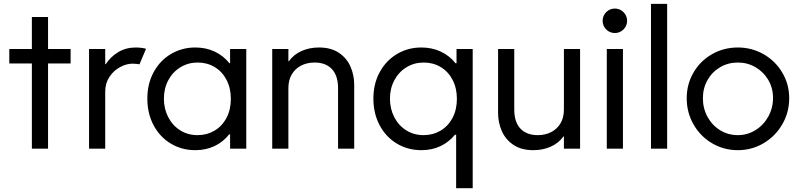

<svg xmlns="http://www.w3.org/2000/svg" viewBox="-20 -772 4152 997"><path d="M145.5 -442.4H28.3V-517.6H145.5V-683.6H229.5V-517.6H346.7V-442.4H229.5V0H145.5Z M442.4 -517.6H526.4V-438.5H528.8Q554.7 -478 594.5 -501.7Q634.3 -525.4 685.5 -525.4Q701.2 -525.4 716.3 -523.2Q731.4 -521 738.3 -518.6L704.1 -437.5Q701.2 -439 690.7 -440.2Q680.2 -441.4 668 -441.4Q636.7 -441.4 603.5 -423.6Q570.3 -405.8 548.3 -372.8Q526.4 -339.8 526.4 -295.9V0H442.4Z M1174.8 -74.2H1169.9Q1139.2 -35.2 1094.5 -13.7Q1049.8 7.8 994.1 7.8Q923.8 7.8 866.9 -26.4Q810.1 -60.5 777.6 -121.6Q745.1 -182.6 745.1 -259.8Q745.1 -337.4 778.1 -397.7Q811 -458 867.9 -491.7Q924.8 -525.4 994.1 -525.4Q1049.3 -525.4 1094.2 -504.4Q1139.2 -483.4 1170.9 -444.3H1174.8V-517.6H1258.8V0H1174.8ZM1178.7 -258.8Q1178.7 -314 1156.5 -356.9Q1134.3 -399.9 1095 -423.6Q1055.7 -447.3 1006.8 -447.3Q957.5 -447.3 917.5 -423.1Q877.4 -398.9 854.2 -356Q831.1 -313 831.1 -259.8Q831.1 -207.5 853.3 -164.1Q875.5 -120.6 915.3 -95.5Q955.1 -70.3 1005.9 -70.3Q1054.2 -70.3 1093.8 -93.5Q1133.3 -116.7 1156 -159.7Q1178.7 -202.6 1178.7 -258.8Z M1393.6 -517.6H1477.5V-454.1H1480Q1504.9 -488.8 1545.7 -507.1Q1586.4 -525.4 1636.7 -525.4Q1698.7 -525.4 1739.7 -497.8Q1780.8 -470.2 1800 -426Q1819.3 -381.8 1819.3 -332V0H1735.4V-314.5Q1735.4 -379.4 1703.4 -413.3Q1671.4 -447.3 1613.3 -447.3Q1574.7 -447.3 1543.9 -431.6Q1513.2 -416 1495.4 -386.2Q1477.5 -356.4 1477.5 -314.5V0H1393.6Z M2348.6 205.1V-72.3H2342.3Q2311.5 -34.2 2267.3 -13.2Q2223.1 7.8 2168 7.8Q2097.7 7.8 2040.8 -26.4Q1983.9 -60.5 1951.4 -121.6Q1918.9 -182.6 1918.9 -259.8Q1918.9 -337.4 1951.9 -397.7Q1984.9 -458 2041.7 -491.7Q2098.6 -525.4 2168 -525.4Q2223.1 -525.4 2268.6 -504.2Q2314 -482.9 2345.7 -443.4H2350.6V-517.6H2434.6V205.1ZM2352.5 -258.8Q2352.5 -314 2330.3 -356.9Q2308.1 -399.9 2268.8 -423.6Q2229.5 -447.3 2180.7 -447.3Q2131.3 -447.3 2091.3 -423.1Q2051.3 -398.9 2028.1 -356Q2004.9 -313 2004.9 -259.8Q2004.9 -207.5 2027.1 -164.1Q2049.3 -120.6 2089.1 -95.5Q2128.9 -70.3 2179.7 -70.3Q2228 -70.3 2267.6 -93.5Q2307.1 -116.7 2329.8 -159.7Q2352.5 -202.6 2352.5 -258.8Z M2566.4 -185.5V-517.6H2650.4V-203.1Q2650.4 -138.2 2682.4 -104.2Q2714.4 -70.3 2772.5 -70.3Q2811 -70.3 2841.8 -85.9Q2872.6 -101.6 2890.4 -131.3Q2908.2 -161.1 2908.2 -203.1V-517.6H2992.2V0H2908.2V-63.5H2905.8Q2880.9 -28.8 2840.1 -10.5Q2799.3 7.8 2749 7.8Q2687 7.8 2646 -19.8Q2605 -47.4 2585.7 -91.6Q2566.4 -135.7 2566.4 -185.5Z M3130.9 -517.6H3214.8V0H3130.9ZM3109.4 -664.1Q3109.4 -681.6 3117.9 -696Q3126.5 -710.4 3140.9 -719Q3155.3 -727.5 3172.9 -727.5Q3189.9 -727.5 3204.6 -719Q3219.2 -710.4 3227.8 -695.8Q3236.3 -681.2 3236.3 -664.1Q3236.3 -647 3227.8 -632.3Q3219.2 -617.7 3204.6 -609.1Q3189.9 -600.6 3172.9 -600.6Q3155.3 -600.6 3140.9 -609.1Q3126.5 -617.7 3117.9 -632.1Q3109.4 -646.5 3109.4 -664.1Z M3360.4 -752H3444.3V0H3360.4Z M3545.9 -261.7Q3545.9 -335 3581.1 -395.3Q3616.2 -455.6 3677 -490.5Q3737.8 -525.4 3811.5 -525.4Q3883.8 -525.4 3945.1 -490.5Q4006.3 -455.6 4042.2 -395Q4078.1 -334.5 4078.1 -261.7Q4078.1 -188.5 4042.2 -126.5Q4006.3 -64.5 3945.1 -28.3Q3883.8 7.8 3811.5 7.8Q3738.3 7.8 3677.2 -28.3Q3616.2 -64.5 3581.1 -126.2Q3545.9 -188 3545.9 -261.7ZM3994.1 -263.7Q3994.1 -314.9 3969.5 -356.9Q3944.8 -398.9 3903.1 -423.1Q3861.3 -447.3 3811.5 -447.3Q3760.7 -447.3 3719.2 -422.9Q3677.7 -398.4 3653.8 -356Q3629.9 -313.5 3629.9 -261.7Q3629.9 -209.5 3653.8 -165.5Q3677.7 -121.6 3719.2 -95.9Q3760.7 -70.3 3811.5 -70.3Q3860.8 -70.3 3902.8 -96.2Q3944.8 -122.1 3969.5 -166.5Q3994.1 -210.9 3994.1 -263.7Z"/></svg>

Font: Reddit Sans Chocolate
Style: Regular
Weight: 400
Designer: Stephen Hutchings
Foundry: Reddit
Version: Version 1.013